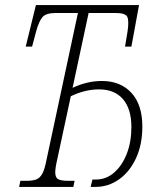

<svg xmlns="http://www.w3.org/2000/svg" viewBox="-20 -734 627 754"><path d="M55 0 60 -24H86Q110 -24 124 -30Q138 -36 147 -53.5Q156 -71 163 -108L286 -683H199Q161 -683 147 -667Q133 -651 122 -611L106 -551H81L121 -714H526L496 -551H471L481 -611Q487 -652 480 -667.5Q473 -683 434 -683H328L265 -389Q322 -416 380 -416Q453 -416 496 -369.5Q539 -323 539 -237Q539 -167 514.5 -113.5Q490 -60 448 -30Q406 0 355 0H336L343 -29H357Q397 -29 428.5 -56.5Q460 -84 478 -130.5Q496 -177 496 -235Q496 -306 463 -344.5Q430 -383 369 -383Q314 -383 258 -356L205 -109Q197 -75 197 -57Q197 -36 209 -30Q221 -24 246 -24H273L268 0Z"/></svg>

Font: Noto Serif ExtraCondensed ExtraLight
Style: Italic
Weight: 200
Width: 2
Italic angle: -12°
Designer: Monotype Design Team
Foundry: Monotype Imaging Inc.
Version: Version 2.014; ttfautohint (v1.8.4.7-5d5b)